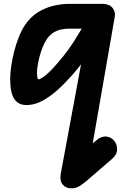

<svg xmlns="http://www.w3.org/2000/svg" viewBox="-20 -548 668 1019"><path d="M34 -128Q34 -158.5 39.5 -196.8Q45 -235 55.2 -275Q65.5 -315 80 -351.5Q94.5 -388 112.5 -415Q141 -457.5 180 -482Q219 -506.5 262.5 -517Q306 -527.5 347 -527.5H522Q559.5 -527.5 576.5 -507Q593.5 -486.5 589.5 -461.5L472 213L493 195.5Q519 173.5 545.2 176.8Q571.5 180 587 200.5Q601.5 218 601.5 245Q601.5 272 574.5 295.5L437.5 413.5Q419.5 429 401 440.2Q382.5 451.5 359 451.5Q328.5 451.5 312.2 430.8Q296 410 302.5 374L410 -206Q406 -201.5 402 -196.5Q398 -191.5 394 -186Q353.5 -136.5 308.2 -91.8Q263 -47 215.5 -18.8Q168 9.5 120.5 9.5Q76.5 9.5 55.2 -23.8Q34 -57 34 -128ZM176 -158.5Q176 -153 177.8 -140Q179.5 -127 185 -127Q195.5 -127 226.2 -152Q257 -177 317 -251Q346.5 -288 369.8 -324.2Q393 -360.5 414 -396H347Q326 -396 304.2 -391.5Q282.5 -387 262.5 -374.2Q242.5 -361.5 226.5 -337.5Q215.5 -320.5 206.2 -297.2Q197 -274 190.2 -248.8Q183.5 -223.5 179.8 -200Q176 -176.5 176 -158.5Z"/></svg>

Font: Edu QLD Hand
Style: Regular
Weight: 400
Designer: Tina and Corey Anderson, Eben Sorkin
Foundry: Sorkin Type Co.
Version: Version 2.000